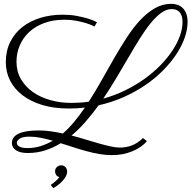

<svg xmlns="http://www.w3.org/2000/svg" viewBox="-20 -732 981 984"><path d="M553.2 63Q521.5 63 489 57.4Q456.5 51.8 423.3 42.7Q390.1 33.7 356.9 22.9Q323.7 12.2 291.5 2Q252.9 25.4 210.9 38.8Q168.9 52.2 122.6 52.2Q83 52.2 62 38.1Q41 23.9 41 0.5Q41 -30.3 75.2 -46.9Q109.4 -63.5 178.7 -63.5Q209 -63.5 239.7 -59.1Q270.5 -54.7 302.2 -47.9Q333 -74.7 360.8 -108.4Q388.7 -142.1 415 -180.7Q395 -178.2 374.5 -177Q354 -175.8 333 -175.8Q256.3 -175.8 196.3 -194.1Q136.2 -212.4 94.7 -244.4Q53.2 -276.4 31.5 -319.6Q9.8 -362.8 9.8 -412.6Q9.8 -471.2 32.2 -516.6Q54.7 -562 94 -593Q133.3 -624 186.5 -640.4Q239.7 -656.7 300.8 -656.7Q339.4 -656.7 371.1 -650.9Q402.8 -645 426 -638.2Q449.2 -631.3 462.4 -625Q475.6 -618.7 477.1 -618.2L464.4 -596.2Q463.9 -596.2 452.1 -601.8Q440.4 -607.4 419.9 -613.8Q399.4 -620.1 371.1 -625.5Q342.8 -630.9 310.1 -630.9Q252.4 -630.9 206.8 -614Q161.1 -597.2 129.6 -567.9Q98.1 -538.6 81.3 -499.3Q64.5 -460 64.5 -415.5Q64.5 -365.7 87.4 -326.4Q110.4 -287.1 148.9 -260Q187.5 -232.9 238.5 -218.8Q289.6 -204.6 345.7 -204.6Q368.7 -204.6 390.9 -206.1Q413.1 -207.5 435.1 -210.9Q469.7 -265.1 502.2 -323.2Q534.7 -381.3 566.9 -437Q599.1 -492.7 631.8 -542.7Q664.6 -592.8 700 -630.4Q735.4 -668 774.4 -690.2Q813.5 -712.4 858.4 -712.4Q876 -712.4 891.1 -706.8Q906.2 -701.2 917.5 -689.7Q928.7 -678.2 935.1 -660.6Q941.4 -643.1 941.4 -619.6Q941.4 -581.5 926.8 -539.3Q912.1 -497.1 884.3 -454.8Q856.4 -412.6 816.4 -371.8Q776.4 -331.1 725.6 -296.4Q674.8 -261.7 614.3 -234.6Q553.7 -207.5 485.4 -192.4Q453.1 -147.9 418.9 -108.6Q384.8 -69.3 346.7 -37.6Q383.8 -27.8 419.4 -16.8Q455.1 -5.9 487.1 3.2Q519 12.2 546.4 18.3Q573.7 24.4 594.7 24.4Q626 24.4 655 13.7Q684.1 2.9 712.9 -24.4L732.9 -8.8Q732.4 -8.3 727.5 -2.7Q722.7 2.9 712.9 11Q703.1 19 688.5 28.1Q673.8 37.1 654.1 44.9Q634.3 52.7 609.1 57.9Q584 63 553.2 63ZM860.4 -685.5Q833 -685.5 806.2 -666Q779.3 -646.5 752 -613Q724.6 -579.6 696.5 -534.4Q668.5 -489.3 638.7 -438.2Q608.9 -387.2 576.7 -333Q544.4 -278.8 509.3 -226.6Q567.9 -242.7 620.8 -268.6Q673.8 -294.4 719 -326.7Q764.2 -358.9 800.5 -395.8Q836.9 -432.6 862.5 -471.2Q888.2 -509.8 901.9 -547.6Q915.5 -585.4 915.5 -620.1Q915.5 -638.2 911.1 -650.6Q906.7 -663.1 899.2 -670.9Q891.6 -678.7 881.6 -682.1Q871.6 -685.5 860.4 -685.5ZM119.6 26.9Q155.8 26.9 188 16.8Q220.2 6.8 250.5 -10.7Q218.3 -20 188.2 -25.9Q158.2 -31.7 130.4 -31.7Q97.2 -31.7 81.8 -22Q66.4 -12.2 66.4 0.5Q66.4 4.4 68.6 9Q70.8 13.7 76.7 17.6Q82.5 21.5 92.8 24.2Q103 26.9 119.6 26.9ZM293.5 115.2Q306.6 115.2 315.4 124.5Q324.2 133.8 324.2 146.5Q324.2 159.2 317.6 171.6Q311 184.1 300.5 195.3Q290 206.5 277.6 216.1Q265.1 225.6 253.4 231.9L239.7 215.8Q245.6 211.9 252.4 206.8Q259.3 201.7 265.6 196Q272 190.4 276.9 185.1Q281.7 179.7 284.2 175.3Q272.9 172.9 267.6 164.3Q262.2 155.8 262.2 146Q262.2 132.8 271.7 124Q281.2 115.2 293.5 115.2Z"/></svg>

Font: Parisienne
Style: Regular
Weight: 400
Designer: Astigmatic (AOETI)
Foundry: Astigmatic (AOETI)
Version: Version 1.000